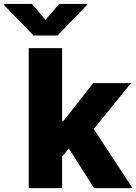

<svg xmlns="http://www.w3.org/2000/svg" viewBox="-94 -977 708 997"><path d="M313 -265.6 211.4 -143.1 212.4 -350.1H236.3L390.1 -545.4H586.4L358.9 -265.6ZM228.5 0H55.2V-727.1H228.5ZM594.2 0H394L251 -226.6L365.2 -349.6ZM-73.7 -956.5H71.8L142.1 -874L212.9 -956.5H357.9V-951.7L204.6 -792.5H80.1L-73.7 -951.7Z"/></svg>

Font: My Font
Style: Regular
Weight: 500
Designer: Rasmus Andersson
Foundry: rsms
Version: Version 0.001